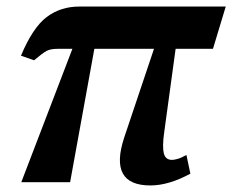

<svg xmlns="http://www.w3.org/2000/svg" viewBox="-20 -556 709 586"><path d="M45 0 201 -407H156Q134 -407 122 -400.5Q110 -394 84 -372L44 -386Q80 -472 122.5 -504Q165 -536 222 -536H669L630 -407H516L481 -151Q475 -108 480 -88Q485 -68 505 -68Q511 -68 522 -71Q533 -74 549 -83L561 -26Q495 10 439 10Q311 10 359 -136L450 -407H268L194 0Z"/></svg>

Font: Noto Serif SemiCondensed
Style: Bold Italic
Weight: 700
Width: 4
Italic angle: -12°
Designer: Monotype Design Team
Foundry: Monotype Imaging Inc.
Version: Version 2.014